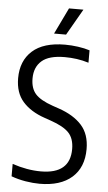

<svg xmlns="http://www.w3.org/2000/svg" viewBox="-62 -986 581 1035"><g transform="rotate(5 228.0 -468.0)"><path d="M192.5 9.5Q157.5 9.5 116.5 2.8Q75.5 -4 39 -17.5V-84.5Q119.5 -57.5 193.5 -57.5Q351.5 -57.5 351.5 -192Q351.5 -248.5 322.2 -279.8Q293 -311 223 -335L188.5 -347Q112.5 -373 70.2 -421Q28 -469 28 -547.5Q28 -641.5 88 -695.5Q148 -749.5 265 -749.5Q299 -749.5 335 -744.5Q371 -739.5 398.5 -730.5V-663.5Q366.5 -673.5 334.2 -678Q302 -682.5 269 -682.5Q183.5 -682.5 144.5 -648.2Q105.5 -614 105.5 -553Q105.5 -499 132.8 -468.8Q160 -438.5 226.5 -415.5L261.5 -403.5Q342 -376 385.5 -327.5Q429 -279 429 -198.5Q429 -99.5 367.2 -45Q305.5 9.5 192.5 9.5ZM200 -804 268.5 -946H346.5L265 -804Z"/></g></svg>

Font: Encode Sans Cnd
Style: Regular
Weight: 400
Width: 3
Designer: Multiple Designers
Foundry: Impallari Type
Version: Version 3.002; ttfautohint (v1.8.3) -l 8 -r 50 -G 200 -x 14 